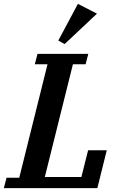

<svg xmlns="http://www.w3.org/2000/svg" viewBox="-50 -978 621 998"><path d="M-16 -54H50L197 -644H131L145 -698H409L395 -644H329L183 -58H373L408 -197H505L456 0H-30ZM253 -767 355 -958 454 -907 286 -749Z"/></svg>

Font: IBM Plex Serif SmBld
Style: Italic
Weight: 600
Italic angle: -14°
Designer: Mike Abbink, Paul van der Laan, Pieter van Rosmalen
Foundry: Bold Monday
Version: Version 3.001